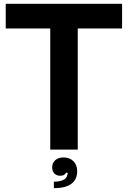

<svg xmlns="http://www.w3.org/2000/svg" viewBox="-20 -783 670 1005"><path d="M243 0H387V-634H619V-763H10V-634H243ZM253 93C253 121 271 137 295 137C310 137 321 132 325 121H334C334 126 334 131 332 134C328 156 302 168 262 168V202C343 202 384 171 384 113C384 72 358 41 312 41C277 41 253 62 253 93Z"/></svg>

Font: Swile Sans
Style: Bold
Weight: 700
Designer: Lord
Foundry: Lord
Version: Version 1.477;FEAKit 1.0